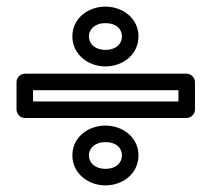

<svg xmlns="http://www.w3.org/2000/svg" viewBox="-20 -620 650 581"><path d="M299 -469C268 -469 249 -487 249 -510C249 -531 267 -550 299 -550C332 -550 349 -532 349 -510C349 -487 331 -469 299 -469ZM299 -419C352 -419 399 -455 399 -510C399 -564 352 -600 299 -600C247 -600 199 -565 199 -510C199 -455 247 -419 299 -419ZM249 -150C249 -171 267 -190 299 -190C332 -190 349 -172 349 -150C349 -127 331 -109 299 -109C268 -109 249 -127 249 -150ZM199 -150C199 -95 247 -59 299 -59C352 -59 399 -95 399 -150C399 -204 352 -240 299 -240C247 -240 199 -205 199 -150ZM80 -313V-347H520V-313ZM30 -288C30 -277 40 -263 55 -263H545C556 -263 570 -273 570 -288V-372C570 -383 560 -397 545 -397H55C44 -397 30 -387 30 -372Z"/></svg>

Font: Falling Sky
Style: ExtOu
Weight: 400
Designer: Paul D. Hunt
Foundry: Adobe Systems Incorporated
Version: Version 1.02